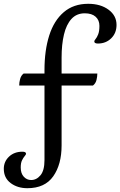

<svg xmlns="http://www.w3.org/2000/svg" viewBox="-99 -752 633 1010"><path d="M45 238Q-7 238 -43 211Q-79 184 -79 136Q-79 98 -51.5 72Q-24 46 19 46Q38 46 38 57Q38 61 31 69Q24 77 17 91Q10 105 10 129Q10 160 26 177.5Q42 195 65 195Q93 195 114 170Q135 145 135 90V-302H2Q2 -319 7 -337Q12 -355 25 -365H135V-383Q135 -487 160 -565.5Q185 -644 236.5 -688Q288 -732 365 -732Q430 -732 472 -701Q514 -670 514 -621Q514 -578 486 -550.5Q458 -523 416 -523Q397 -523 397 -534Q397 -539 404 -547Q411 -555 417.5 -571.5Q424 -588 424 -616Q424 -646 404 -664Q384 -682 347 -682Q304 -682 277 -652.5Q250 -623 237.5 -570.5Q225 -518 225 -449V-365H413Q413 -349 408.5 -331Q404 -313 390 -302H225V13Q225 113 181 175.5Q137 238 45 238Z"/></svg>

Font: Gabriela
Style: Regular
Weight: 400
Designer: Eduardo Rodriguez Tunni
Foundry: Eduardo Rodriguez Tunni
Version: Version 2.001;gftools[0.9.26]